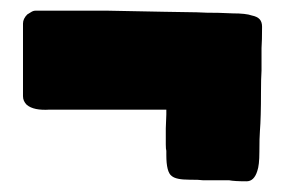

<svg xmlns="http://www.w3.org/2000/svg" viewBox="-20 -535 568 359"><path d="M408 -198H383H359Q353 -199 334 -199Q309 -199 301 -206Q291 -213 291 -245V-253Q290 -256 290 -265V-278V-286V-295L291 -321V-330H101H73Q43 -328 30 -339Q23 -346 23 -355V-393V-424V-455V-491Q23 -500 31 -508Q33 -509 37.5 -512Q42 -515 46 -515H158H183L286 -513L348 -512Q364 -511 389 -511L415 -510Q440 -510 451 -506Q461 -504 465.5 -499Q470 -494 470 -485Q470 -459 469 -445V-403Q468 -388 468 -363Q468 -315 466 -290Q465 -278 465 -251Q465 -226 461 -215Q455 -196 441 -196Q418 -196 408 -198Z"/></svg>

Font: Sigmar One
Style: Regular
Weight: 400
Designer: Vernon Adams
Foundry: Vernon Adams
Version: Version 2.000